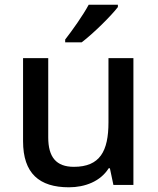

<svg xmlns="http://www.w3.org/2000/svg" viewBox="-20 -786 670 816"><path d="M481 -756V-766H357C333 -721 286 -655 257 -618V-606H327C375 -642 453 -719 481 -756ZM547 -539H441V-266C441 -144 405 -77 294 -77C219 -77 185 -118 185 -202V-539H78V-186C78 -49 147 10 273 10C341 10 407 -15 442 -71H447L462 0H547Z"/></svg>

Font: Noto Sans Bamum Medium
Style: Regular
Weight: 500
Designer: Monotype Design Team
Foundry: Monotype Imaging Inc.
Version: Version 2.002